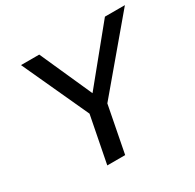

<svg xmlns="http://www.w3.org/2000/svg" viewBox="-150 -852 1033 1016"><g transform="rotate(-30 366.0 -344.0)"><path d="M391.6 -284.2 336.4 0H227.1L282.7 -284.2L97.2 -688H208.5L350.6 -370.1L609.9 -688H731.9Z"/></g></svg>

Font: Arimo Medium
Style: Italic
Weight: 500
Italic angle: -12°
Designer: Steve Matteson
Foundry: Monotype Imaging Inc.
Version: Version 1.33